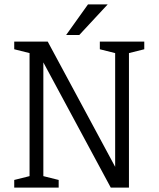

<svg xmlns="http://www.w3.org/2000/svg" viewBox="-20 -857 724 877"><path d="M178 -572V0H115V-667H198L506 -95V-667H569V0H486ZM45 -667H125V-612L45 -632ZM436 -667H516V-612L436 -632ZM45 0V-35L125 -55V0ZM168 0V-55L248 -35V0ZM559 -612V-667H639V-632ZM472 -837 342 -697H282L382 -837Z"/></svg>

Font: Epunda Slab Light
Style: Regular
Weight: 300
Designer: Simon Atzbach
Foundry: typofactur
Version: Version 1.102